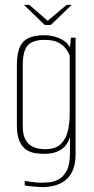

<svg xmlns="http://www.w3.org/2000/svg" viewBox="-20 -649 383 785"><path d="M153 116Q144 116 132.5 115Q121 114 110.5 113Q100 112 92 111Q84 110 81 109V91Q92 92 112 95Q132 98 150 98Q162 98 181 96.5Q200 95 219.5 84.5Q239 74 252.5 49Q266 24 266 -23V-89Q259 -65 244 -49.5Q229 -34 208 -27Q187 -20 162 -20Q146 -20 126.5 -22.5Q107 -25 89.5 -35.5Q72 -46 60.5 -70Q49 -94 49 -137V-382Q49 -450 74.5 -477.5Q100 -505 161 -505Q184 -505 206.5 -498.5Q229 -492 246.5 -478.5Q264 -465 272 -443L265 -445L270 -495H289V-19Q289 22 277 48.5Q265 75 245.5 89.5Q226 104 201.5 110Q177 116 153 116ZM164 -39Q208 -39 229.5 -61Q251 -83 258 -116Q265 -149 265 -181V-421Q261 -434 250 -449Q239 -464 218.5 -475Q198 -486 163 -486Q114 -486 93.5 -463.5Q73 -441 73 -381V-134Q73 -100 83 -80.5Q93 -61 108 -52.5Q123 -44 138.5 -41.5Q154 -39 164 -39ZM163 -547 78 -629H100L175 -564L252 -629H273L188 -547Z"/></svg>

Font: Alumni Sans SC Thin
Style: Regular
Weight: 100
Designer: Robert E. Leuschke
Foundry: Robert E. Leuschke
Version: Version 1.018